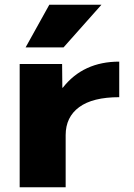

<svg xmlns="http://www.w3.org/2000/svg" viewBox="-20 -790 566 810"><path d="M248 -590H88L188 -770H408ZM483 -530V-380Q371 -380 314 -338Q257 -296 257 -220V0H63V-520H242L243 -420H245Q331 -530 483 -530Z"/></svg>

Font: Mplus 1p Black
Style: Regular
Weight: 900
Version: Version 1.061